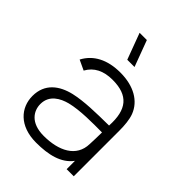

<svg xmlns="http://www.w3.org/2000/svg" viewBox="-226 -879 1002 1002"><g transform="rotate(45 274.5 -378.0)"><path d="M80 -452.5 135.5 -426.5C162.5 -476 210.5 -499.5 276.5 -499.5C391.5 -499.5 439.5 -442.5 432 -317.5C334 -316.5 250.5 -315 182 -299.5C103.5 -281 40 -235.5 40 -144C40 -59 101.5 15 226 15C316 15 393 -2.5 436.5 -61.5V0H489V-336.5C489 -375 485.5 -415.5 474.5 -444.5C448 -514 377.5 -555 278.5 -555C183 -555 115 -519 80 -452.5ZM99 -143.5C99 -209.5 154 -238 201.5 -250.5C268.5 -267.5 364.5 -266.5 431.5 -266C431 -237.5 430.5 -201 429 -178C427 -80.5 339 -38 229 -38C132 -38 99 -94 99 -143.5ZM202.5 -772.5 256.5 -627.5H310L256 -772.5Z"/></g></svg>

Font: Eudonet Light
Style: Regular
Weight: 300
Designer: Mikhail Sharanda
Foundry: Mikhail Sharanda
Version: Version 4.503;Glyphs 3.1.2 (3151)